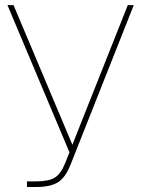

<svg xmlns="http://www.w3.org/2000/svg" viewBox="-20 -748 565 768"><path d="M87.9 0V-22.5H124Q174.8 -22.5 199.2 -37.6Q223.6 -52.7 240.7 -95.7L257.8 -138.7L9.8 -727.5H34.2L186 -367.2Q207 -317.4 227.8 -268.1Q248.5 -218.8 269.5 -168.9Q289.1 -218.8 308.8 -268.3Q328.6 -317.9 348.1 -367.2L491.2 -727.5H515.1L261.2 -86.9Q241.7 -38.1 211.9 -19Q182.1 0 124 0Z"/></svg>

Font: Inter Display Thin
Style: Regular
Weight: 100
Designer: Rasmus Andersson
Foundry: rsms
Version: Version 4.000;git-a52131595